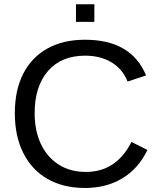

<svg xmlns="http://www.w3.org/2000/svg" viewBox="-20 -888 762 917"><path d="M390.6 -66.9Q535.2 -66.9 607.9 -210L684.1 -171.9Q641.6 -83 564.7 -36.6Q487.8 9.8 386.2 9.8Q281.7 9.8 206.5 -33.7Q131.3 -77.1 91.1 -157.5Q50.8 -237.8 50.8 -347.2Q50.8 -457 90.8 -535.6Q130.9 -614.3 206.1 -656.2Q281.2 -698.2 385.7 -698.2Q607.4 -698.2 677.7 -527.8L589.4 -498.5Q565.4 -558.6 512.5 -590.3Q459.5 -622.1 386.7 -622.1Q272.5 -622.1 209 -548.6Q145.5 -475.1 145.5 -347.2Q145.5 -263.2 175.5 -200Q205.6 -136.7 260.5 -101.8Q315.4 -66.9 390.6 -66.9ZM430.7 -867.7V-783.7H342.8V-867.7Z"/></svg>

Font: Arimo
Style: Regular
Weight: 400
Designer: Steve Matteson
Foundry: Monotype Imaging Inc.
Version: Version 1.33